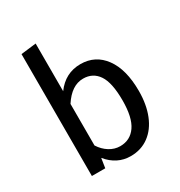

<svg xmlns="http://www.w3.org/2000/svg" viewBox="-179 -873 943 1008"><g transform="rotate(-30 293.0 -369.0)"><path d="M529 -264Q529 -182 504 -119.5Q479 -57 432 -22.5Q385 12 322 12Q239 12 182 -58L173 0H92V-739L184 -750V-461Q241 -539 333 -539Q423 -539 476 -466.5Q529 -394 529 -264ZM430 -264Q430 -371 398 -418.5Q366 -466 307 -466Q237 -466 184 -384V-132Q205 -99 235.5 -80Q266 -61 300 -61Q361 -61 395.5 -110.5Q430 -160 430 -264Z"/></g></svg>

Font: FiraGO
Style: Regular
Weight: 400
Designer: bBox Type
Foundry: bBox Type GmbH
Version: Version 1.001;April 20, 2020;FontCreator 12.0.0.2555 64-bit